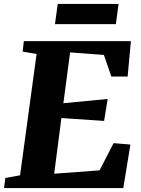

<svg xmlns="http://www.w3.org/2000/svg" viewBox="-30 -951 714 971"><path d="M-9.5 0 -3 -51 71.5 -64.5 155 -678 84.5 -690 90.5 -743H632L615.5 -564H533L495.5 -673L324.5 -686L290.5 -429L514.5 -450.5L496.5 -339.5L280.5 -354L244 -72.5L473.5 -89.5L544.5 -227L629.5 -220L593.5 0ZM262 -931H569.5L556 -829H248Z"/></svg>

Font: Merriweather 20pt Black
Style: Italic
Weight: 900
Italic angle: -7.8°
Version: Version 2.101